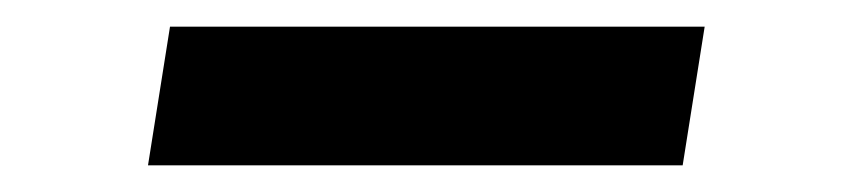

<svg xmlns="http://www.w3.org/2000/svg" viewBox="-20 -348 640 144"><path d="M107.5 -328H508.5L492 -224H91Z"/></svg>

Font: JuliaMono Medium
Style: Italic
Weight: 500
Italic angle: -9°
Monospace: yes
Designer: cormullion
Foundry: corm
Version: Version 0.054; ttfautohint (v1.8.4)